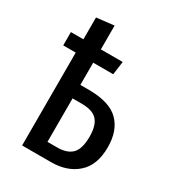

<svg xmlns="http://www.w3.org/2000/svg" viewBox="-162 -747 757 838"><g transform="rotate(30 216.5 -327.5)"><path d="M408 -180Q408 -90 357.5 -45Q307 0 226 0H80V-468H17V-535H80V-645L168 -655V-535H278L269 -468H168V-356H210Q315 -356 361.5 -310Q408 -264 408 -180ZM316 -180Q316 -236 293 -262Q270 -288 214 -288H168V-69H217Q267 -69 291.5 -94Q316 -119 316 -180Z"/></g></svg>

Font: Fira Sans Extra Condensed
Style: Regular
Weight: 400
Width: 1
Designer: Carrois Corporate & Edenspiekermann AG
Foundry: Carrois Corporate GbR & Edenspiekermann AG
Version: Version 4.203